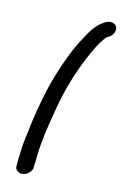

<svg xmlns="http://www.w3.org/2000/svg" viewBox="-172 -746 645 1009"><g transform="rotate(20 150.5 -241.0)"><path d="M71 209C88 220 115 213 130 193C137 184 145 170 142 160L141 147C141 136 140 121 138 92C133 20 138 -71 147 -168C154 -265 174 -370 204 -464C224 -528 236 -558 259 -599C264 -607 266 -611 267 -612H268L281 -622C292 -631 297 -642 300 -653C306 -678 289 -696 267 -696C255 -696 243 -691 234 -684L223 -675C191 -649 171 -607 155 -568C126 -505 102 -422 84 -335C62 -233 51 -91 50 -4C47 46 47 85 50 116C51 149 52 161 54 178C55 203 64 205 71 209Z"/></g></svg>

Font: Stray Cat
Style: BlkObl
Weight: 900
Version: Version 1.0